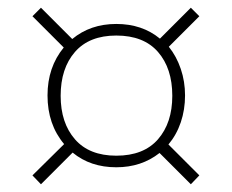

<svg xmlns="http://www.w3.org/2000/svg" viewBox="-20 -588 600 497"><path d="M416 -214 496 -134 474 -111 393 -192Q346 -155 281 -155Q214 -155 168 -193L86 -111L64 -134L146 -215Q103 -266 103 -341Q103 -414 145 -465L64 -546L86 -568L167 -487Q214 -526 281 -526Q348 -526 394 -488L474 -568L496 -546L417 -467Q437 -442 448 -409.5Q459 -377 459 -341Q459 -304 448 -271.5Q437 -239 416 -214ZM281 -185Q352 -185 389 -227.5Q426 -270 426 -340Q426 -411 389 -453.5Q352 -496 281 -496Q211 -496 174 -453.5Q137 -411 137 -340Q137 -270 174 -227.5Q211 -185 281 -185Z"/></svg>

Font: FiraGO UltraLight
Style: Regular
Weight: 200
Designer: bBox Type
Foundry: bBox Type GmbH
Version: Version 1.001